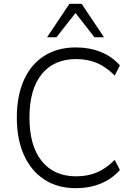

<svg xmlns="http://www.w3.org/2000/svg" viewBox="-20 -975 698 1004"><path d="M377 9Q281 9 212 -36Q143 -81 105.5 -163.5Q68 -246 68 -360Q68 -474 105 -556.5Q142 -639 211.5 -683Q281 -727 377 -727Q448 -727 506.5 -703.5Q565 -680 607 -633L580 -580Q535 -625 487 -645.5Q439 -666 378 -666Q262 -666 198 -587Q134 -508 134 -360Q134 -213 198 -133Q262 -53 378 -53Q439 -53 487 -73.5Q535 -94 580 -139L607 -86Q565 -39 506.5 -15Q448 9 377 9ZM226 -780 343 -955H407L524 -780H474L375 -907L275 -780Z"/></svg>

Font: Nunitoga
Style: Light
Weight: 300
Designer: Vernon Adams
Foundry: Vernon Adams
Version: Version 1.0